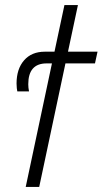

<svg xmlns="http://www.w3.org/2000/svg" viewBox="-20 -734 403 754"><path d="M134 0 237 -485H353L363 -531H247L286 -714H233L194 -531H156Q104 -531 74.5 -497Q45 -463 45 -406Q45 -396 46 -387.5Q47 -379 48 -375H94Q91 -390 91 -403Q91 -485 163 -485H184L81 0Z"/></svg>

Font: Noto Sans Display Condensed Light
Style: Italic
Weight: 300
Width: 3
Designer: Monotype Design team
Foundry: Monotype Imaging Inc.
Version: 1.000